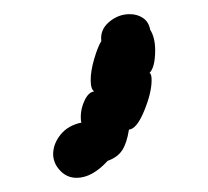

<svg xmlns="http://www.w3.org/2000/svg" viewBox="-20 -129 294 271"><path d="M55 89Q55 74 65.5 61Q76 48 95 44Q94 42 94 36Q94 24 99.5 12.5Q105 1 113 0Q108 -3 108 -16Q108 -29 113 -46Q118 -63 123 -71Q121 -87 134 -98Q147 -109 163 -109Q174 -109 182 -103.5Q190 -98 192 -87Q199 -76 199 -58Q199 -34 191 -26Q194 -25 194 -16Q194 2 183.5 27.5Q173 53 162 54Q159 73 152.5 83Q146 93 132 98Q110 122 88 122Q70 122 59 104Q55 96 55 89Z"/></svg>

Font: Pangolin
Style: Regular
Weight: 400
Designer: Kevin Burke
Foundry: Google, Inc.
Version: Version 1.101